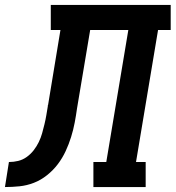

<svg xmlns="http://www.w3.org/2000/svg" viewBox="-76 -755 709 775"><path d="M-56 0 -40 -101Q-21 -101 -2.5 -105.5Q16 -110 32 -121.5Q48 -133 60 -148.5Q72 -164 80.5 -181.5Q89 -199 94 -217Q99 -235 103.5 -253.5Q108 -272 111 -290Q114 -308 117 -326V-328Q117 -329 117 -329.5Q117 -330 118 -331L168 -634H129V-735H613V-634H562L473 -101H512V0H301V-101H353L442 -634H288L235 -318Q231 -289 225.5 -260Q220 -231 211 -202Q202 -173 189 -145Q176 -117 157.5 -92.5Q139 -68 114 -48Q89 -28 60.5 -17Q32 -6 2.5 -3Q-27 0 -56 0Z"/></svg>

Font: Iosevka Curly Slab Extended
Style: Bold Italic
Weight: 700
Width: 7
Italic angle: -9°
Monospace: yes
Designer: Belleve Invis
Foundry: Belleve Invis
Version: Version 11.0.0; ttfautohint (v1.8.3)